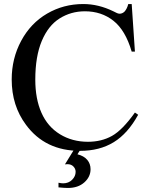

<svg xmlns="http://www.w3.org/2000/svg" viewBox="-20 -732 742 952"><path d="M633 -712 649 -476H633Q602 -582 542.5 -629Q483 -676 401 -676Q332 -676 275.5 -640.5Q219 -605 187 -528.5Q155 -452 155 -337Q155 -242 185.5 -173Q216 -104 277 -66.5Q338 -29 416 -29Q483 -29 535 -58Q587 -87 649 -174L665 -163Q614 -70 544 -27Q474 16 377 16Q204 16 109 -113Q38 -208 38 -338Q38 -442 85 -529.5Q132 -617 213.5 -664.5Q295 -712 393 -712Q468 -712 542 -676Q563 -664 573 -664Q586 -664 597 -674Q610 -688 616 -712ZM358 -8H390L364 33Q396 41 412.5 60.5Q429 80 429 107Q429 145 398 172.5Q367 200 317 200Q299 200 270 197V174Q284 177 293 177Q320 177 337.5 159.5Q355 142 355 120Q355 105 344 93.5Q333 82 314 82Q310 82 302 83Z"/></svg>

Font: MM Ethnic
Style: Regular
Weight: 400
Designer: Khon Soe Zaw Thu
Version: Version 1.00 July 18, 2016, initial release